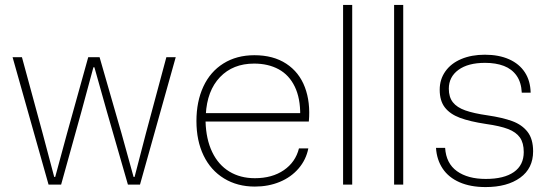

<svg xmlns="http://www.w3.org/2000/svg" viewBox="-20 -749 2235 779"><path d="M31 -517H69L153 -208L200 -31H204L252 -208L338 -517H384L473 -208L522 -31H526L572 -208L655 -517H693L548 0H499L414 -295L363 -476H359L310 -295L228 0H177Z M777 -258Q777 -337 805 -397.5Q833 -458 886.5 -491.5Q940 -525 1012 -525Q1089 -525 1141.5 -490.5Q1194 -456 1217 -395Q1240 -334 1233 -256H814Q816 -184 841 -132Q866 -80 910.5 -53Q955 -26 1014 -26Q1084 -26 1131.5 -58.5Q1179 -91 1193 -147H1231Q1222 -101 1191.5 -65.5Q1161 -30 1115 -11Q1069 8 1014 8Q943 8 889 -25Q835 -58 806 -118Q777 -178 777 -258ZM810 -290H1203L1198 -281Q1199 -350 1176 -397.5Q1153 -445 1110.5 -468Q1068 -491 1011 -491Q925 -491 872.5 -436Q820 -381 815 -284Z M1372 -729H1409V0H1372Z M1579 -729H1616V0H1579Z M1749 -149H1786Q1790 -86 1834 -54.5Q1878 -23 1951 -23Q2025 -23 2065 -51Q2105 -79 2105 -132Q2105 -169 2089.5 -191Q2074 -213 2041.5 -225.5Q2009 -238 1952 -246Q1886 -256 1846 -271Q1806 -286 1785 -313Q1764 -340 1764 -385Q1764 -427 1787 -459.5Q1810 -492 1851.5 -509.5Q1893 -527 1947 -527Q2004 -527 2045.5 -508.5Q2087 -490 2109.5 -455.5Q2132 -421 2133 -373H2097Q2095 -415 2076 -442Q2057 -469 2024.5 -481.5Q1992 -494 1948 -494Q1879 -494 1840 -465.5Q1801 -437 1801 -389Q1801 -355 1817.5 -334Q1834 -313 1868 -301Q1902 -289 1958 -281Q2019 -272 2058.5 -257.5Q2098 -243 2120.5 -214Q2143 -185 2143 -135Q2143 -66 2090.5 -28Q2038 10 1950 10Q1889 10 1844.5 -9.5Q1800 -29 1776 -65Q1752 -101 1749 -149Z"/></svg>

Font: Mona Sans VF XLt
Style: Regular
Weight: 200
Designer: Deni Anggara
Foundry: GitHub
Version: Version 2.000;Glyphs 3.2.3 (3260)